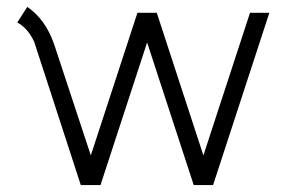

<svg xmlns="http://www.w3.org/2000/svg" viewBox="-20 -537 868 556"><path d="M30 -472 59 -517Q112 -481 137 -408L243 -87L378 -500H434L569 -87L704 -500H760L597 -1H541L406 -414L271 -1H214L79 -416Q61 -455 30 -472Z"/></svg>

Font: Bellota
Style: Regular
Weight: 400
Designer: Kemie Guaida
Foundry: Kemie Guaida
Version: Version 1.000;PS 002.000;hotconv 1.0.70;makeotf.lib2.5.58329